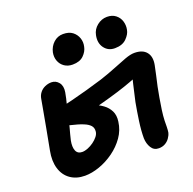

<svg xmlns="http://www.w3.org/2000/svg" viewBox="-132 -881 1037 1030"><g transform="rotate(-20 386.0 -365.5)"><path d="M183 15Q134 15 100 -9Q66 -33 53 -76.5Q40 -120 51 -176Q63 -239 74 -298.5Q85 -358 92.5 -400Q100 -442 102 -453Q105 -472 116.5 -487Q128 -502 146 -510Q164 -518 183 -518Q208 -518 224.5 -497.5Q241 -477 235 -442Q230 -412 218.5 -370Q207 -328 199 -287Q198 -277 193 -258.5Q188 -240 183 -221.5Q178 -203 175 -189Q168 -153 177 -131.5Q186 -110 212 -110Q227 -110 244.5 -117Q262 -124 278 -135.5Q294 -147 305 -161Q316 -175 317 -189Q319 -210 307 -223Q295 -236 273 -245Q260 -251 239 -257Q218 -263 195 -268.5Q172 -274 153 -276L176 -371Q212 -379 255.5 -390Q299 -401 346 -414Q393 -427 438 -441Q487 -457 528.5 -474Q570 -491 601.5 -502.5Q633 -514 655 -514Q702 -514 723.5 -487.5Q745 -461 736 -415Q731 -389 724.5 -361Q718 -333 711 -301Q706 -275 700 -242Q694 -209 689.5 -176Q685 -143 684 -117Q684 -101 683.5 -81Q683 -61 681 -50Q677 -34 666.5 -19.5Q656 -5 640.5 3.5Q625 12 605 12Q577 12 562.5 -11.5Q548 -35 547 -66Q547 -110 554.5 -162.5Q562 -215 571 -264Q576 -286 581.5 -310Q587 -334 592 -356Q597 -378 601.5 -395.5Q606 -413 608 -422L634 -398Q615 -389 579.5 -375.5Q544 -362 497 -347.5Q450 -333 397.5 -319Q345 -305 293 -293.5Q241 -282 195 -275L213 -338Q222 -340 238 -341Q254 -342 276 -342Q288 -342 310.5 -338Q333 -334 358.5 -324.5Q384 -315 406.5 -298.5Q429 -282 441.5 -257Q454 -232 449 -197Q443 -150 416 -111.5Q389 -73 349.5 -44.5Q310 -16 266 -0.5Q222 15 183 15ZM567 -573Q529 -573 507.5 -602Q486 -631 495 -674Q501 -705 526.5 -725.5Q552 -746 583 -746Q613 -746 632.5 -730.5Q652 -715 659 -691.5Q666 -668 661 -644Q657 -620 633.5 -596.5Q610 -573 567 -573ZM324 -568Q297 -568 277.5 -581.5Q258 -595 249.5 -617.5Q241 -640 246 -666Q253 -698 276 -719Q299 -740 330 -740Q364 -740 384 -724.5Q404 -709 412 -685.5Q420 -662 414 -637Q409 -611 387 -589.5Q365 -568 324 -568Z"/></g></svg>

Font: Shantell Sans SemiBold
Style: Italic
Weight: 600
Italic angle: -11°
Designer: Stephen Nixon, Anya Danilova, Shantell Martin
Foundry: Arrow Type
Version: Version 1.011;[c5ecc13dd]